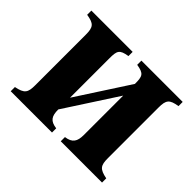

<svg xmlns="http://www.w3.org/2000/svg" viewBox="-110 -618 776 776"><g transform="rotate(45 278.0 -230.5)"><path d="M355 -84C355 -47 344 -29 307 -24V0H543V-24C498 -33 490 -45 490 -87V-376C490 -419 499 -430 543 -437V-461H307V-437C351 -430 355 -419 355 -376L209 -151V-376C209 -419 213 -430 257 -437V-461H21V-437C65 -430 74 -419 74 -376V-87C74 -45 66 -33 21 -24V0H257V-24C220 -29 209 -45 209 -84L355 -309Z"/></g></svg>

Font: XITS Math
Style: Bold
Weight: 700
Designer: MicroPress Inc., with final additions and corrections provided by Coen Hoffman, Elsevier (retired)
Version: Version 1.105